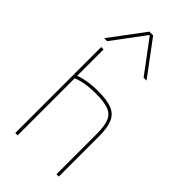

<svg xmlns="http://www.w3.org/2000/svg" viewBox="-301 -1076 1153 1153"><g transform="rotate(45 275.0 -500.0)"><path d="M440 -340Q440 -408 425.5 -444.5Q411 -481 373.5 -495.5Q336 -510 266 -510Q233 -510 203.5 -507Q174 -504 148.5 -497.5Q123 -491 100 -480L97 -501Q133 -516 174.5 -523Q216 -530 267 -530Q341 -530 383 -513Q425 -496 442.5 -454.5Q460 -413 460 -340V0H440ZM90 0V-730H110V0ZM65 -780 229 -1000H261L425 -780H400L247 -985H243L90 -780Z"/></g></svg>

Font: M PLUS Code Latin SemiExpanded Thin
Style: Regular
Weight: 250
Width: 6
Designer: Coji Morishita
Foundry: UNDERFOREST DESIGN
Version: Version 1.002; ttfautohint (v1.8.3)